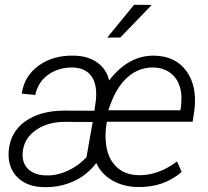

<svg xmlns="http://www.w3.org/2000/svg" viewBox="-20 -770 865 800"><path d="M11.7 0ZM553.7 9.3Q494.1 8.3 448.2 -18.1Q402.3 -44.4 381.3 -90.8Q341.8 -39.1 284.9 -13.9Q228 11.2 164.1 9.8Q91.8 8.8 51.8 -32Q11.7 -72.8 16.1 -139.2Q22 -219.2 85 -264.2Q147.9 -309.1 249 -309.1L373.5 -308.6L379.4 -352.1Q386.2 -415.5 361.8 -451.2Q337.4 -486.8 284.7 -488.8Q224.6 -489.7 181.4 -459.2Q138.2 -428.7 127 -374L70.8 -379.9Q80.6 -452.6 141.1 -496.6Q201.7 -540.5 288.6 -538.1Q346.7 -537.1 385.5 -509.3Q424.3 -481.4 434.6 -434.6Q515.1 -540 623.5 -538.1Q711.9 -536.1 757.1 -473.4Q802.2 -410.6 790 -311.5L782.7 -262.7H425.3L422.9 -248Q417.5 -210.4 421.4 -173.8Q427.2 -113.3 462.6 -77.4Q498 -41.5 556.2 -40Q638.7 -38.1 717.8 -97.2L736.8 -53.7Q663.1 11.2 553.7 9.3ZM174.8 -39.1Q217.3 -38.1 261.5 -58.1Q305.7 -78.1 340.3 -114.7L366.2 -261.7L249 -262.2Q178.7 -262.2 129.6 -228Q80.6 -193.8 74.7 -137.2Q70.3 -90.8 98.1 -64.9Q126 -39.1 174.8 -39.1ZM619.6 -488.8Q557.1 -490.2 508.5 -445.6Q460 -400.9 431.6 -310.5H731.9Q738.8 -356 734.4 -386.2Q727.1 -433.6 697 -460.4Q667 -487.3 619.6 -488.8ZM538.6 -750 612.3 -749.5 481.4 -613.8 426.8 -613.3Z"/></svg>

Font: Roboto Light
Style: Italic
Weight: 300
Italic angle: -12°
Designer: Google
Version: Version 2.134; 2016; ttfautohint (v1.6)